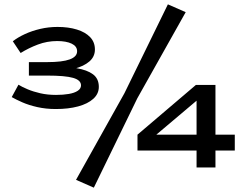

<svg xmlns="http://www.w3.org/2000/svg" viewBox="-20 -758 1101 884"><path d="M237 -256Q191 -256 151.5 -265Q112 -274 82.5 -287Q53 -300 34 -311L65 -368Q81 -358 107 -347Q133 -336 166 -328.5Q199 -321 238 -321Q271 -321 297 -325.5Q323 -330 338 -340Q353 -350 353 -365Q353 -389 316.5 -399.5Q280 -410 197 -410H113V-472H197Q267 -472 301 -484.5Q335 -497 335 -522Q335 -545 310 -557Q285 -569 243 -569Q197 -569 154.5 -553Q112 -537 75 -514L39 -568Q62 -586 94.5 -601Q127 -616 165.5 -625Q204 -634 245 -634Q295 -634 334 -622Q373 -610 395 -587Q417 -564 417 -530Q417 -497 391.5 -475Q366 -453 322 -441.5Q278 -430 219 -430V-452Q284 -452 332.5 -444Q381 -436 408 -416Q435 -396 435 -358Q435 -326 409.5 -303Q384 -280 339.5 -268Q295 -256 237 -256ZM553 -329 753 -738 835 -702 612 -305 412 106 330 70ZM669 -112 613 -138 882 -367H971ZM613 -65V-138H1061V-65ZM885 -367H972V13H885Z"/></svg>

Font: BioRhyme SemiExpanded SemiBold
Style: Regular
Weight: 600
Width: 6
Designer: Aoife Mooney
Foundry: Aoife Mooney Type
Version: Version 1.600;gftools[0.9.33]